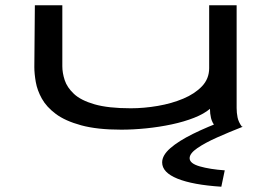

<svg xmlns="http://www.w3.org/2000/svg" viewBox="-20 -480 1040 727"><path d="M439 11Q348 11 287.5 -5.5Q227 -22 191.5 -48.5Q156 -75 138.5 -106.5Q121 -138 115.5 -169.5Q110 -201 110 -226L112 -460H216V-229Q216 -204 225 -176.5Q234 -149 260 -124.5Q286 -100 338 -85Q390 -70 475 -70Q525 -70 577.5 -79Q630 -88 674 -106.5Q718 -125 745 -153.5Q772 -182 772 -222V-460H876V-71Q876 -53 879.5 -35.5Q883 -18 896 0H796Q783 -16 779 -33Q775 -50 775 -68Q753 -49 715 -34Q677 -19 630 -9Q583 1 533.5 6Q484 11 439 11ZM831 165 818 227Q710 220 652 196.5Q594 173 594 135Q594 108 625 81Q656 54 710.5 27Q765 0 836 -26L899 0Q848 20 802 40.5Q756 61 727 81Q698 101 698 119Q698 139 736.5 150Q775 161 831 165Z"/></svg>

Font: Inconsolata UltraExpanded Medium
Style: Regular
Weight: 500
Width: 9
Monospace: yes
Designer: Raph Levien, Cyreal, Brenton Simpson
Foundry: Raph Levien, Cyreal, Google
Version: Version 3.001; ttfautohint (v1.8.2.53-6de2)